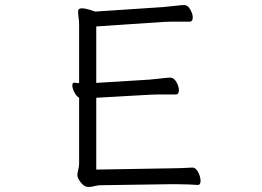

<svg xmlns="http://www.w3.org/2000/svg" viewBox="-20 -732 1040 762"><path d="M764 2Q756 1 729.5 0Q703 -1 677 -1H661L383 3Q367 3 355.5 6.5Q344 10 329 10Q315 10 301 -7.5Q287 -25 287 -37Q287 -44 290.5 -58Q294 -72 294 -84V-344Q283 -350 275 -366Q267 -382 267 -393Q267 -404 275 -404H277Q281 -403 285.5 -402.5Q290 -402 294 -402V-635Q294 -649 292 -661Q291 -670 290.5 -675.5Q290 -681 290 -685Q290 -695 295 -697Q300 -699 304 -699Q318 -699 337 -693Q356 -687 357 -686L628 -704Q651 -706 676.5 -709Q702 -712 711 -712Q725 -712 735 -694.5Q745 -677 745 -663Q745 -646 732 -646H659Q643 -646 629 -645L362 -627V-403L573 -416Q596 -418 621.5 -421Q647 -424 656 -424Q670 -424 680 -406.5Q690 -389 690 -374Q690 -357 677 -357H604Q588 -357 574 -356L362 -344V-59L660 -64Q682 -64 705 -65Q728 -66 743 -67H744Q757 -67 766.5 -48.5Q776 -30 776 -14Q776 2 765 2Z"/></svg>

Font: Klee One SemiBold
Style: Regular
Weight: 600
Designer: Fontworks Inc.
Foundry: Fontworks Inc.
Version: Version 1.00;January 12, 2022;FontCreator 13.0.0.2683 64-bit